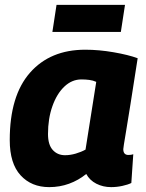

<svg xmlns="http://www.w3.org/2000/svg" viewBox="-20 -758 600 788"><path d="M436 10Q403 10 375.5 -4Q348 -18 334 -44Q302 -18 263.5 -4Q225 10 182 10Q109 10 64.5 -38.5Q20 -87 20 -183Q20 -365 103 -459.5Q186 -554 330 -554Q386 -554 446.5 -543.5Q507 -533 545 -519Q527 -403 515.5 -330.5Q504 -258 497.5 -219.5Q491 -181 488.5 -165Q486 -149 486 -146Q486 -122 507 -122Q519 -122 527 -125L519 -7Q505 0 482 5Q459 10 436 10ZM331 -144 375 -422Q362 -428 346.5 -430Q331 -432 314 -432Q275 -432 244 -402.5Q213 -373 195 -322Q177 -271 177 -208Q177 -164 196.5 -142.5Q216 -121 247 -121Q268 -121 290.5 -127.5Q313 -134 331 -144ZM195 -627 212 -738H493L476 -627Z"/></svg>

Font: Georama
Style: Bold Italic
Weight: 700
Italic angle: -9°
Designer: Jean-Baptiste Levee
Foundry: Production Type
Version: Version 1.000